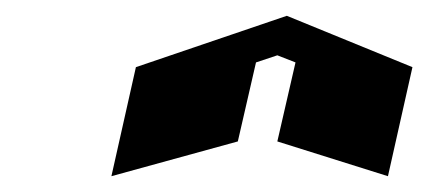

<svg xmlns="http://www.w3.org/2000/svg" viewBox="-20 -529 542 243"><path d="M343 -509 502 -444 471 -306 331 -350 354 -450 331 -459 304 -450 281 -350 121 -306 152 -444Z"/></svg>

Font: SOV_Meka
Style: Italic
Weight: 400
Italic angle: -13°
Version: Version 1.00